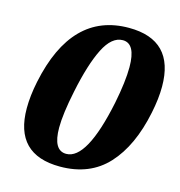

<svg xmlns="http://www.w3.org/2000/svg" viewBox="-107 -805 852 910"><g transform="rotate(15 319.0 -350.0)"><path d="M45 -217Q45 -278 60 -350Q135 -710 415 -710Q638 -710 638 -481Q638 -422 623 -350Q588 -179 501 -84.5Q414 10 268 10Q45 10 45 -217ZM443 -350Q465 -460 465 -530Q465 -646 402 -646Q348 -646 309 -568.5Q270 -491 241 -350Q217 -235 217 -168Q217 -56 281 -56Q382 -56 443 -350Z"/></g></svg>

Font: Taviraj
Style: Bold Italic
Weight: 700
Italic angle: -12°
Designer: Katatrad Team
Foundry: CadsonDemak
Version: Version 1.001